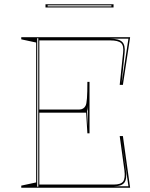

<svg xmlns="http://www.w3.org/2000/svg" viewBox="-20 -883 707 903"><path d="M80 0V-10L150 -25V-683L80 -698V-708H592L558 -484H543L559 -635Q563 -668 549.5 -680.5Q536 -693 498 -693H165V-368H354Q363 -368 370.5 -372.5Q378 -377 382 -385Q387 -393 389 -421Q391 -449 391 -498H401V-256H391L385 -353H165V-15H515Q549 -15 559.5 -30Q570 -45 565 -83L543 -243H558L592 0ZM155 -5H160V-703H155ZM390 -360 394 -288V-388Q394 -384 393.5 -379Q393 -374 392.5 -369.5Q392 -365 390 -360ZM515 -7H584L551 -236L572 -84Q578 -43 565.5 -25Q553 -7 515 -7ZM552 -491 584 -701H498Q539 -701 554.5 -686Q570 -671 566 -634ZM194 -848V-863H514V-848ZM204 -853H504V-858H204Z"/></svg>

Font: Kalnia Glaze Thin
Style: Regular
Weight: 100
Designer: Frida Medrano
Foundry: Frida Medrano
Version: Version 1.110